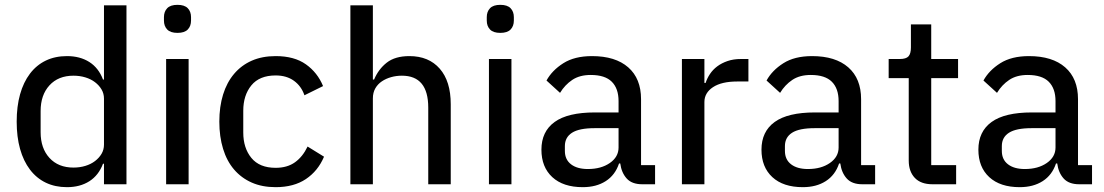

<svg xmlns="http://www.w3.org/2000/svg" viewBox="-20 -762 4565 794"><path d="M410 -85H406Q388 -37 349.5 -12.5Q311 12 257 12Q208 12 169.5 -6.5Q131 -25 104 -60.5Q77 -96 63 -146Q49 -196 49 -259Q49 -322 63 -372Q77 -422 104 -457.5Q131 -493 169.5 -511.5Q208 -530 257 -530Q311 -530 349.5 -505.5Q388 -481 406 -433H410V-740H503V0H410ZM284 -69Q310 -69 333 -76Q356 -83 373 -96Q390 -109 400 -126Q410 -143 410 -164V-354Q410 -375 400 -392Q390 -409 373 -422Q356 -435 333 -442Q310 -449 284 -449Q221 -449 184.5 -409Q148 -369 148 -303V-215Q148 -149 184.5 -109Q221 -69 284 -69Z M714 -626Q685 -626 671.5 -640Q658 -654 658 -677V-691Q658 -714 671.5 -728Q685 -742 714 -742Q743 -742 756.5 -728Q770 -714 770 -691V-677Q770 -654 756.5 -640Q743 -626 714 -626ZM667 -518H760V0H667Z M1120 12Q1064 12 1021 -7Q978 -26 948 -61Q918 -96 902.5 -146.5Q887 -197 887 -259Q887 -321 902.5 -371Q918 -421 948 -456.5Q978 -492 1021 -511Q1064 -530 1120 -530Q1197 -530 1245 -496Q1293 -462 1316 -406L1239 -368Q1226 -406 1195.5 -428Q1165 -450 1120 -450Q1053 -450 1019.5 -409Q986 -368 986 -304V-214Q986 -150 1019.5 -109Q1053 -68 1120 -68Q1168 -68 1200 -91Q1232 -114 1252 -156L1320 -114Q1295 -55 1245 -21.5Q1195 12 1120 12Z M1429 -740H1522V-433H1527Q1545 -476 1579.5 -503Q1614 -530 1673 -530Q1753 -530 1798.5 -478Q1844 -426 1844 -331V0H1751V-317Q1751 -449 1642 -449Q1619 -449 1597.5 -443Q1576 -437 1559 -425.5Q1542 -414 1532 -396.5Q1522 -379 1522 -355V0H1429Z M2049 -626Q2020 -626 2006.5 -640Q1993 -654 1993 -677V-691Q1993 -714 2006.5 -728Q2020 -742 2049 -742Q2078 -742 2091.5 -728Q2105 -714 2105 -691V-677Q2105 -654 2091.5 -640Q2078 -626 2049 -626ZM2002 -518H2095V0H2002Z M2636 0Q2593 0 2571.5 -24Q2550 -48 2545 -86H2540Q2524 -38 2485 -13Q2446 12 2390 12Q2309 12 2264 -29.5Q2219 -71 2219 -143Q2219 -218 2273.5 -257.5Q2328 -297 2440 -297H2538V-344Q2538 -396 2510 -424Q2482 -452 2423 -452Q2377 -452 2346.5 -431.5Q2316 -411 2296 -378L2240 -429Q2263 -471 2309.5 -500.5Q2356 -530 2428 -530Q2525 -530 2578 -483.5Q2631 -437 2631 -352V-79H2689V0ZM2411 -63Q2466 -63 2502 -88Q2538 -113 2538 -152V-232H2439Q2375 -232 2345.5 -213Q2316 -194 2316 -158V-138Q2316 -102 2341.5 -82.5Q2367 -63 2411 -63Z M2800 0V-518H2893V-419H2898Q2904 -438 2916 -456Q2928 -474 2946 -487.5Q2964 -501 2988.5 -509.5Q3013 -518 3044 -518H3075V-425H3029Q2964 -425 2928.5 -401.5Q2893 -378 2893 -340V0Z M3546 0Q3503 0 3481.5 -24Q3460 -48 3455 -86H3450Q3434 -38 3395 -13Q3356 12 3300 12Q3219 12 3174 -29.5Q3129 -71 3129 -143Q3129 -218 3183.5 -257.5Q3238 -297 3350 -297H3448V-344Q3448 -396 3420 -424Q3392 -452 3333 -452Q3287 -452 3256.5 -431.5Q3226 -411 3206 -378L3150 -429Q3173 -471 3219.5 -500.5Q3266 -530 3338 -530Q3435 -530 3488 -483.5Q3541 -437 3541 -352V-79H3599V0ZM3321 -63Q3376 -63 3412 -88Q3448 -113 3448 -152V-232H3349Q3285 -232 3255.5 -213Q3226 -194 3226 -158V-138Q3226 -102 3251.5 -82.5Q3277 -63 3321 -63Z M3836 0Q3788 0 3763 -26.5Q3738 -53 3738 -98V-439H3655V-518H3701Q3727 -518 3737 -529Q3747 -540 3747 -566V-661H3831V-518H3942V-439H3831V-79H3934V0Z M4443 0Q4400 0 4378.5 -24Q4357 -48 4352 -86H4347Q4331 -38 4292 -13Q4253 12 4197 12Q4116 12 4071 -29.5Q4026 -71 4026 -143Q4026 -218 4080.5 -257.5Q4135 -297 4247 -297H4345V-344Q4345 -396 4317 -424Q4289 -452 4230 -452Q4184 -452 4153.5 -431.5Q4123 -411 4103 -378L4047 -429Q4070 -471 4116.5 -500.5Q4163 -530 4235 -530Q4332 -530 4385 -483.5Q4438 -437 4438 -352V-79H4496V0ZM4218 -63Q4273 -63 4309 -88Q4345 -113 4345 -152V-232H4246Q4182 -232 4152.5 -213Q4123 -194 4123 -158V-138Q4123 -102 4148.5 -82.5Q4174 -63 4218 -63Z"/></svg>

Font: IBM Plex Sans Text
Style: Regular
Weight: 450
Designer: Mike Abbink, Paul van der Laan, Pieter van Rosmalen
Foundry: Bold Monday
Version: Version 3.005